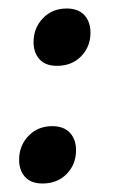

<svg xmlns="http://www.w3.org/2000/svg" viewBox="-20 -421 269 452"><path d="M25 -45Q25 -78 47 -101Q69 -124 103 -124Q130 -124 144.5 -108.5Q159 -93 159 -67Q159 -34 137 -11.5Q115 11 80 11Q53 11 39 -4.5Q25 -20 25 -45ZM59 -322Q59 -355 81 -378Q103 -401 137 -401Q164 -401 178.5 -385.5Q193 -370 193 -344Q193 -311 171 -288.5Q149 -266 114 -266Q87 -266 73 -281.5Q59 -297 59 -322Z"/></svg>

Font: Alegreya SC Medium
Style: Italic
Weight: 500
Italic angle: -7°
Designer: Juan Pablo del Peral
Foundry: Huerta Tipografica
Version: Version 2.007; ttfautohint (v1.6)